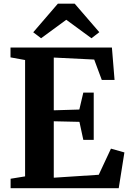

<svg xmlns="http://www.w3.org/2000/svg" viewBox="-20 -994 688 1014"><path d="M112.5 -62.5V-677L35.5 -691V-743H571L585 -572H517.5L477.5 -679.5L264 -690V-411.5L399 -415.5L420 -505H475V-255.5H420L399.5 -350.5L264 -353.5V-55.5L501.5 -71L566 -209L637 -189L607 0H36V-50ZM197 -792 155.5 -823.5 285.5 -974.5H374.5L504.5 -824L463 -792L330 -889.5Z"/></svg>

Font: Merriweather 48pt
Style: Bold
Weight: 700
Version: Version 2.100